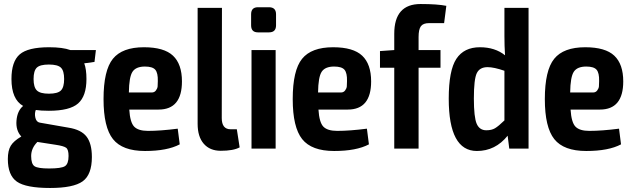

<svg xmlns="http://www.w3.org/2000/svg" viewBox="-20 -739 3148 955"><path d="M450 -431 399 -424Q410 -395 410 -346Q410 -261 368.5 -224.5Q327 -188 223 -188Q183 -188 158 -192Q151 -174 156 -153Q161 -132 178 -129L321 -104Q384 -94 410.5 -59.5Q437 -25 437 42Q437 130 391 163Q345 196 229 196Q109 196 64 164.5Q19 133 19 52Q19 10 33.5 -14Q48 -38 86 -60Q58 -90 62 -139Q66 -188 95 -212Q37 -245 37 -346Q37 -433 78 -468.5Q119 -504 224 -504Q292 -504 330 -490H457ZM223 -273Q267 -273 283 -289Q299 -305 299 -346Q299 -387 283 -402.5Q267 -418 223 -418Q179 -418 163 -402.5Q147 -387 147 -346Q147 -305 163.5 -289Q180 -273 223 -273ZM321 37Q321 5 309 -4Q297 -13 256 -19L166 -33Q135 -2 135 37Q135 77 152 88Q169 99 224 99Q285 99 303 87.5Q321 76 321 37Z M716 -88Q779 -88 864 -99L874 -21Q812 12 701 12Q589 12 542 -47Q495 -106 495 -246Q495 -389 541.5 -446.5Q588 -504 696 -504Q796 -504 840.5 -462Q885 -420 885 -334Q885 -194 769 -194H623Q627 -130 647.5 -109Q668 -88 716 -88ZM701 -408Q656 -408 639 -382Q622 -356 621 -279H735Q748 -279 755.5 -289Q763 -299 764 -309Q765 -319 765 -336Q766 -376 752.5 -392Q739 -408 701 -408Z M1084 -700 1083 -152Q1083 -96 1127 -96H1158L1172 -6Q1141 11 1078 11Q1024 11 993.5 -24Q963 -59 963 -123V-700Z M1263 -703H1318Q1353 -703 1353 -668V-613Q1353 -578 1318 -578H1263Q1229 -578 1229 -613V-668Q1229 -703 1263 -703ZM1351 0H1231V-490H1351Z M1657 -88Q1720 -88 1805 -99L1815 -21Q1753 12 1642 12Q1530 12 1483 -47Q1436 -106 1436 -246Q1436 -389 1482.5 -446.5Q1529 -504 1637 -504Q1737 -504 1781.5 -462Q1826 -420 1826 -334Q1826 -194 1710 -194H1564Q1568 -130 1588.5 -109Q1609 -88 1657 -88ZM1642 -408Q1597 -408 1580 -382Q1563 -356 1562 -279H1676Q1689 -279 1696.5 -289Q1704 -299 1705 -309Q1706 -319 1706 -336Q1707 -376 1693.5 -392Q1680 -408 1642 -408Z M2189 -624H2114Q2085 -624 2073.5 -608.5Q2062 -593 2062 -555V-490H2171V-402H2062V0H1941V-402H1870V-485L1941 -490V-571Q1941 -719 2072 -719Q2155 -719 2200 -710Z M2609 -700V0H2513L2505 -64Q2444 12 2352 12Q2212 12 2212 -248Q2212 -389 2250 -446.5Q2288 -504 2367 -504Q2442 -504 2492 -464Q2489 -511 2489 -559V-700ZM2399 -91Q2425 -91 2442 -101Q2459 -111 2489 -140V-387Q2437 -405 2405 -405Q2366 -405 2351.5 -375Q2337 -345 2337 -249Q2337 -156 2351 -123.5Q2365 -91 2399 -91Z M2911 -88Q2974 -88 3059 -99L3069 -21Q3007 12 2896 12Q2784 12 2737 -47Q2690 -106 2690 -246Q2690 -389 2736.5 -446.5Q2783 -504 2891 -504Q2991 -504 3035.5 -462Q3080 -420 3080 -334Q3080 -194 2964 -194H2818Q2822 -130 2842.5 -109Q2863 -88 2911 -88ZM2896 -408Q2851 -408 2834 -382Q2817 -356 2816 -279H2930Q2943 -279 2950.5 -289Q2958 -299 2959 -309Q2960 -319 2960 -336Q2961 -376 2947.5 -392Q2934 -408 2896 -408Z"/></svg>

Font: Exo 2 Semi Bold Condensed
Style: Regular
Weight: 600
Width: 3
Designer: Natanael Gama
Version: Version 1.001;PS 001.001;hotconv 1.0.70;makeotf.lib2.5.58329